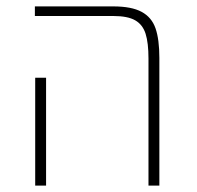

<svg xmlns="http://www.w3.org/2000/svg" viewBox="-20 -580 617 600"><path d="M444 -397Q444 -446 435 -474.5Q426 -503 402.5 -516.5Q379 -530 334 -530H89V-560H334Q391 -560 422.5 -543Q454 -526 466 -491.5Q478 -457 478 -399V0H444ZM90 -337H124V0H90Z"/></svg>

Font: FiraGO UltraLight
Style: Regular
Weight: 200
Designer: bBox Type
Foundry: bBox Type GmbH
Version: Version 1.001